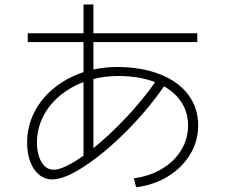

<svg xmlns="http://www.w3.org/2000/svg" viewBox="-20 -792 978 834"><path d="M100.6 -647.5H342.8V-772.5H385.7V-647.5H836.9V-609.4H385.7V-490.2Q436.5 -501 487.3 -501Q594.2 -501 674.1 -469.7Q753.9 -438.5 797.4 -381.1Q840.8 -323.7 840.8 -247.1Q840.8 -179.7 806.2 -121.8Q771.5 -64 710.2 -26.1Q648.9 11.7 571.3 21.5L561.5 -17.6Q629.9 -26.4 683.6 -58.6Q737.3 -90.8 767.1 -139.9Q796.9 -189 796.9 -247.1Q796.9 -301.8 769.8 -345.2Q742.7 -388.7 692.4 -417Q621.6 -314.5 528.1 -220.9Q434.6 -127.4 347.4 -70.1Q260.3 -12.7 207 -12.7Q174.8 -12.7 149.9 -33Q125 -53.2 111.3 -89.6Q97.7 -126 97.7 -171.9Q97.7 -241.7 128.4 -303Q159.2 -364.3 214.6 -409.4Q270 -454.6 342.8 -478.5V-609.4H100.6ZM212.9 -54.7Q234.9 -54.7 268.6 -70.8Q302.2 -86.9 342.8 -115.7V-435.5Q282.2 -412.6 236.6 -373.3Q190.9 -334 165.8 -282.5Q140.6 -231 140.6 -172.9Q140.6 -137.7 149.7 -111.1Q158.7 -84.5 175 -69.6Q191.4 -54.7 212.9 -54.7ZM653.8 -435.1Q585 -461.9 492.2 -461.9Q436.5 -461.9 385.7 -448.7V-148.4Q456.1 -205.1 527.8 -281.2Q599.6 -357.4 653.8 -435.1Z"/></svg>

Font: Pretendard ExtraLight
Style: Regular
Weight: 200
Designer: Base glyphs from Inter by Rasmus Andersson; Hangeul glyphs from Noto Sans CJK(Source Han Sans) by Jang Soo-young and Kan
Foundry: Kil Hyung-jin
Version: Version 1.309